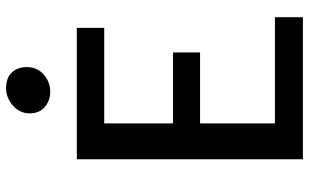

<svg xmlns="http://www.w3.org/2000/svg" viewBox="-212 -804 1016 631"><g transform="rotate(-90 295.5 -488.0)"><path d="M88 0V-743H520V-653H206V-427H439V-338H206V-92H555V0ZM310 -830.5Q281 -830.5 260 -848.2Q239 -866 239 -898Q239 -930.5 264.5 -953Q290 -975.5 321 -975.5Q356.5 -975.5 373.8 -956.2Q391 -937 391 -907.5Q391 -873.5 366.8 -852Q342.5 -830.5 310 -830.5Z"/></g></svg>

Font: Koeln Type Sans
Style: Regular
Weight: 400
Designer: Eben Sorkin
Foundry: Eben Sorkin
Version: Version 2.001